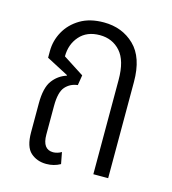

<svg xmlns="http://www.w3.org/2000/svg" viewBox="-86 -597 604 676"><g transform="rotate(15 215.5 -259.0)"><path d="M143 8Q109 8 86 -12.5Q63 -33 63 -86V-191Q63 -248 82.5 -274.5Q102 -301 133 -311V-313L53 -355V-379Q53 -417 71.5 -450.5Q90 -484 125 -505Q160 -526 211 -526Q278 -526 322.5 -483Q367 -440 367 -351V0H313V-344Q313 -414 284 -446.5Q255 -479 209 -479Q162 -479 135.5 -449Q109 -419 109 -375L185 -326L179 -289Q152 -286 134.5 -266.5Q117 -247 117 -196V-92Q117 -38 156 -38Q163 -38 171.5 -40.5Q180 -43 186 -47L194 -5Q171 8 143 8Z"/></g></svg>

Font: Noto Sans Thai UI ExtCond Light
Style: Regular
Weight: 300
Width: 2
Designer: Monotype Design Team
Foundry: Monotype Imaging Inc.
Version: Version 2.000; ttfautohint (v1.8.4.7-5d5b)